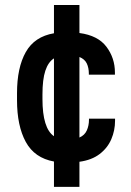

<svg xmlns="http://www.w3.org/2000/svg" viewBox="-20 -642 523 766"><path d="M195.3 103.5V2.4Q117.7 -11.7 82.8 -75.9Q47.9 -140.1 47.9 -242.2V-270.5Q47.9 -372.1 82.8 -434.1Q117.7 -496.1 195.3 -509.3V-622.1H296.9V-510.3Q370.6 -500.5 404.5 -455.6Q438.5 -410.6 438.5 -352.5V-344.2H334.5V-347.7Q334.5 -371.6 326.2 -388.9Q317.9 -406.2 296.9 -414.6V-93.3Q317.9 -102.5 326.4 -121.8Q335 -141.1 335 -165V-168.5H439V-160.2Q439 -121.6 424.1 -86.7Q409.2 -51.8 377.7 -27.6Q346.2 -3.4 296.9 3.4V103.5ZM149.4 -247.1Q149.4 -129.9 195.3 -98.6V-409.2Q172.4 -394.5 160.9 -359.9Q149.4 -325.2 149.4 -265.1Z"/></svg>

Font: Kay Pho Du
Style: Bold
Weight: 700
Designer: Victor Gaultney, Khu Oo Reh
Foundry: SIL International
Version: Version 3.000